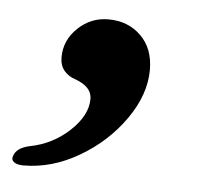

<svg xmlns="http://www.w3.org/2000/svg" viewBox="-100 -155 401 349"><g transform="rotate(5 100.5 20.0)"><path d="M-66 143Q-61 128 -37 123Q4 115 34.5 86.5Q65 58 65 28Q65 6 35 -5Q22 -9 14 -18.5Q6 -28 6 -43Q6 -74 29.5 -96.5Q53 -119 85 -119Q121 -119 144.5 -96Q168 -73 168 -34Q168 11 136.5 56Q105 101 55.5 130Q6 159 -46 159Q-58 159 -63.5 154.5Q-69 150 -66 143Z"/></g></svg>

Font: EB Garamond
Style: Bold Italic
Weight: 700
Italic angle: -17.2°
Designer: Georg Duffner and Octavio Pardo
Foundry: Georg Duffner
Version: Version 1.000